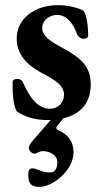

<svg xmlns="http://www.w3.org/2000/svg" viewBox="-20 -453 400 747"><path d="M227 7C296 -9 333 -55 333 -124C333 -194 298 -227 212 -273C173 -294 144 -315 144 -343C144 -374 172 -395 202 -395C235 -395 263 -369 281 -317C283 -311 295 -302 305 -302C315 -302 323 -307 323 -313C323 -357 316 -397 305 -411C291 -420 250 -433 206 -433C115 -433 45 -381 45 -303C45 -229 101 -190 159 -160C197 -140 229 -119 229 -84C229 -56 209 -30 174 -30C126 -30 95 -75 70 -131C68 -138 59 -146 49 -146C37 -146 29 -142 29 -134C28 -87 33 -39 45 -20C79 4 121 14 165 14H177L106 96C98 105 92 116 92 121C92 135 106 145 114 145C123 145 131 135 147 135C173 135 203 150 203 178C203 203 194 218 174 218C142 218 122 202 107 202C96 202 90 207 90 226C90 266 105 274 134 274C186 274 266 209 266 140C266 96 244 71 211 56C203 53 199 49 199 45C199 42 201 39 204 35Z"/></svg>

Font: EB Garamond
Style: Bold
Weight: 700
Designer: Georg Duffner and Octavio Pardo
Foundry: Georg Duffner
Version: Version 1.000;PS 001.000;hotconv 1.0.88;makeotf.lib2.5.64775